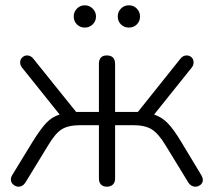

<svg xmlns="http://www.w3.org/2000/svg" viewBox="-20 -698 806 724"><path d="M353 -25V-226H284Q238 -226 213 -210.5Q188 -195 161 -149L76 -10Q66 6 50 6Q39 6 30 -2Q21 -10 21 -21Q21 -29 25 -36L102 -162Q133 -212 155 -235Q177 -258 205 -266L64 -442Q56 -451 56 -463Q56 -474 64 -481.5Q72 -489 82 -489Q97 -489 107 -475L267 -276H353V-457Q353 -489 383 -489Q398 -489 406 -481Q414 -473 414 -457V-276H500L659 -475Q669 -489 684 -489Q695 -489 702.5 -481.5Q710 -474 710 -463Q710 -451 702 -442L561 -266Q589 -257 611.5 -234.5Q634 -212 664 -162L740 -36Q745 -26 745 -20Q745 -9 736.5 -1.5Q728 6 717 6Q700 6 690 -10L605 -149Q578 -194 552.5 -210Q527 -226 482 -226H414V-25Q414 -10 405.5 -2Q397 6 383 6Q369 6 361 -2Q353 -10 353 -25ZM258 -636Q258 -653 270 -665.5Q282 -678 300 -678Q317 -678 329.5 -665.5Q342 -653 342 -636Q342 -618 329.5 -606Q317 -594 300 -594Q282 -594 270 -606Q258 -618 258 -636ZM424 -636Q424 -653 436 -665.5Q448 -678 466 -678Q484 -678 496 -665.5Q508 -653 508 -636Q508 -618 496 -606Q484 -594 466 -594Q448 -594 436 -606Q424 -618 424 -636Z"/></svg>

Font: SN Pro Light
Style: Regular
Weight: 300
Designer: Tobias Whetton
Foundry: Supernotes
Version: Version 1.002